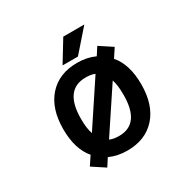

<svg xmlns="http://www.w3.org/2000/svg" viewBox="-212 -1171 1424 1426"><g transform="rotate(-30 500.0 -458.0)"><path d="M580.1 -601.6Q550.8 -615.2 502 -615.2Q319.3 -615.2 319.3 -365.2Q319.3 -282.2 336.9 -234.4ZM502 -114.3Q683.6 -114.3 682.6 -365.2Q682.6 -448.2 666 -495.1L422.9 -128.9Q452.1 -114.3 502 -114.3ZM399.4 -778.3 510.7 -960.9H691.4L531.2 -778.3ZM695.3 -775.4 803.7 -704.1 754.9 -629.9Q835.9 -536.1 835.9 -365.2Q835.9 -188.5 746.6 -88.9Q657.2 10.7 502 10.7Q418 10.7 349.6 -20.5L307.6 44.9L199.2 -26.4L248 -99.6Q167 -193.4 167 -365.2Q167 -541 256.3 -641.1Q345.7 -741.2 502 -741.2Q585.9 -741.2 653.3 -710Z"/></g></svg>

Font: GenEi Gothic M Regular
Style: Bold
Weight: 700
Designer: o_tamon (Modified); [Source Han Sans]
Ryoko NISHIZUKA  (kana & ideographs); Paul D. Hunt (Latin, Greek & Cyrillic); Wenl
Version: Version 1.1a;Original Version 1.004